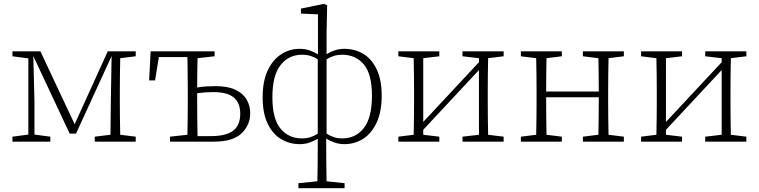

<svg xmlns="http://www.w3.org/2000/svg" viewBox="-20 -740 3964 1003"><path d="M45 0V-26L128 -37V-435L45 -446V-472H191L370 -91L543 -472H689V-446L608 -436Q607 -398 606.5 -348.5Q606 -299 606 -262V-210Q606 -173 606.5 -123.5Q607 -74 608 -36L689 -26V0H475V-26L557 -36L559 -210L563 -447L377 -42H344L154 -447L160 -210V-37L243 -26V0Z M759 -320 767 -472H1101V-446L1012 -436Q1011 -402 1010.5 -360Q1010 -318 1010 -283Q1033 -287 1057 -288.5Q1081 -290 1105 -290Q1171 -290 1211 -270.5Q1251 -251 1269 -219Q1287 -187 1287 -148Q1287 -87 1242 -43.5Q1197 0 1097 0H868V-26L959 -36Q960 -74 960.5 -123.5Q961 -173 961 -210V-262Q961 -288 960.5 -320Q960 -352 960 -384.5Q960 -417 959 -442H810L790 -320ZM1010 -210Q1010 -171 1010.5 -119Q1011 -67 1012 -29H1083Q1160 -29 1197.5 -57Q1235 -85 1235 -146Q1235 -202 1201.5 -230.5Q1168 -259 1094 -259Q1052 -259 1010 -253Z M1546 13Q1492 13 1448 -13.5Q1404 -40 1378 -94.5Q1352 -149 1352 -232Q1352 -315 1378 -371Q1404 -427 1448 -456Q1492 -485 1546 -485Q1575 -485 1599.5 -476Q1624 -467 1641 -456V-665L1552 -669V-695L1673 -720L1689 -712L1686 -570V-457Q1703 -468 1727 -476.5Q1751 -485 1779 -485Q1834 -485 1878 -458.5Q1922 -432 1948 -377.5Q1974 -323 1974 -240Q1974 -157 1948 -100.5Q1922 -44 1878 -15.5Q1834 13 1779 13Q1751 13 1726 4Q1701 -5 1684 -16Q1684 57 1684.5 110Q1685 163 1686 207L1780 217V243H1539V217L1638 207Q1639 163 1639.5 110.5Q1640 58 1640 -15Q1623 -5 1599 4Q1575 13 1546 13ZM1403 -232Q1403 -119 1445.5 -68Q1488 -17 1557 -17Q1583 -17 1603.5 -24Q1624 -31 1640 -42V-430Q1624 -441 1603.5 -447.5Q1583 -454 1557 -454Q1488 -454 1445.5 -400Q1403 -346 1403 -232ZM1768 -454Q1742 -454 1722.5 -447.5Q1703 -441 1686 -430V-42Q1703 -31 1722.5 -24Q1742 -17 1768 -17Q1838 -17 1880.5 -71Q1923 -125 1923 -240Q1923 -353 1880.5 -403.5Q1838 -454 1768 -454Z M2396 -446V-472H2611V-446L2530 -436Q2529 -398 2528.5 -348.5Q2528 -299 2528 -262V-210Q2528 -173 2528.5 -123.5Q2529 -74 2530 -36L2611 -26V0H2396V-26L2482 -36V-374L2191 -62V-36L2275 -26V0H2061V-26L2141 -36Q2142 -74 2142.5 -123.5Q2143 -173 2143 -210V-262Q2143 -299 2142.5 -348.5Q2142 -398 2141 -436L2061 -446V-472H2275V-446L2191 -436V-103L2482 -415V-436Z M3025 -446V-472H3239V-446L3159 -436Q3158 -398 3157.5 -348.5Q3157 -299 3157 -262V-210Q3157 -173 3157.5 -123.5Q3158 -74 3159 -36L3239 -26V0H3025V-26L3106 -36Q3107 -75 3107.5 -129Q3108 -183 3108 -232H2833Q2833 -180 2833.5 -127Q2834 -74 2835 -36L2915 -26V0H2701V-26L2781 -36Q2782 -74 2782.5 -123.5Q2783 -173 2783 -210V-262Q2783 -299 2782.5 -348.5Q2782 -398 2781 -436L2701 -446V-472H2915V-446L2835 -436Q2834 -399 2833.5 -350.5Q2833 -302 2833 -262H3108Q3108 -303 3107.5 -351Q3107 -399 3106 -436Z M3664 -446V-472H3879V-446L3798 -436Q3797 -398 3796.5 -348.5Q3796 -299 3796 -262V-210Q3796 -173 3796.5 -123.5Q3797 -74 3798 -36L3879 -26V0H3664V-26L3750 -36V-374L3459 -62V-36L3543 -26V0H3329V-26L3409 -36Q3410 -74 3410.5 -123.5Q3411 -173 3411 -210V-262Q3411 -299 3410.5 -348.5Q3410 -398 3409 -436L3329 -446V-472H3543V-446L3459 -436V-103L3750 -415V-436Z"/></svg>

Font: Source Serif Pro Light
Style: Regular
Weight: 300
Designer: Frank Grießhammer
Foundry: Adobe Systems Incorporated
Version: Version 3.001;hotconv 1.0.111;makeotfexe 2.5.65597